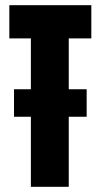

<svg xmlns="http://www.w3.org/2000/svg" viewBox="-20 -720 388 740"><path d="M34 -270V-376H314V-270ZM99 0V-572H16V-700H332V-572H245V0Z"/></svg>

Font: Tektur Condensed SemiBold
Style: Regular
Weight: 600
Width: 3
Designer: Adam Jagosz
Foundry: Adam Jagosz
Version: Version 1.005;gftools[0.9.30]